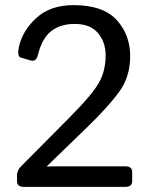

<svg xmlns="http://www.w3.org/2000/svg" viewBox="-20 -729 582 749"><path d="M73.2 0Q46.4 0 46.4 -22V-45.4Q46.4 -64.5 62.5 -80.6L253.9 -273.4Q338.9 -358.9 365.5 -405.5Q392.1 -452.1 392.1 -513.2Q392.1 -564.5 362.1 -600.1Q332 -635.7 271 -635.7Q216.3 -635.7 180.2 -607.9Q144 -580.1 127.9 -514.6Q121.1 -486.8 99.1 -493.2L61 -504.4Q45.9 -508.8 53.7 -545.9Q67.9 -609.9 122.3 -659.4Q176.8 -709 267.1 -709Q381.8 -709 434.8 -651.4Q487.8 -593.8 487.8 -510.3Q487.8 -428.7 444.1 -369.6Q400.4 -310.5 324.2 -236.8L163.6 -81.1V-79.1Q176.8 -80.1 202.6 -80.1H468.8Q495.6 -80.1 495.6 -58.1V-22Q495.6 0 468.8 0Z"/></svg>

Font: Istok Web
Style: Regular
Weight: 400
Designer: Andrey V. Panov
Foundry: Andrey V. Panov
Version: Version 1.0.2g